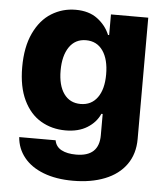

<svg xmlns="http://www.w3.org/2000/svg" viewBox="-53 -584 724 841"><g transform="rotate(5 309.0 -163.5)"><path d="M47.9 40H208Q212.9 67.9 237.8 81.3Q262.7 94.7 302.7 94.7Q403.3 94.7 403.3 1V-92.8H397.5Q380.9 -54.7 342.3 -30.8Q303.7 -6.8 247.1 -6.8Q186.5 -6.8 138.4 -35.2Q90.3 -63.5 62.3 -121.8Q34.2 -180.2 34.2 -266.6Q34.2 -355.5 63 -416.5Q91.8 -477.5 140.1 -507.3Q188.5 -537.1 246.1 -537.1Q304.7 -537.1 342 -509Q379.4 -481 396.5 -439.5H401.4V-530.3H565.4V2.9Q565.4 68.8 532.2 115.5Q499 162.1 438.7 186Q378.4 210 298.8 210Q224.1 210 168.9 188.7Q113.8 167.5 82.8 128.9Q51.8 90.3 47.9 40ZM403.3 -266.6Q403.3 -332.5 377 -370.4Q350.6 -408.2 302.7 -408.2Q255.4 -408.2 229.2 -369.9Q203.1 -331.5 203.1 -266.6Q203.1 -201.2 229.2 -164.6Q255.4 -127.9 302.7 -127.9Q350.1 -127.9 376.7 -164.6Q403.3 -201.2 403.3 -266.6Z"/></g></svg>

Font: Pretendard JP ExtraBold
Style: Regular
Weight: 800
Designer: Base glyphs from Inter by Rasmus Andersson; Hangeul glyphs from Noto Sans CJK(Source Han Sans) by Jang Soo-young and Kan
Foundry: Kil Hyung-jin
Version: Version 1.309